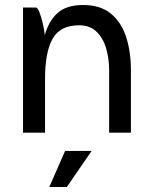

<svg xmlns="http://www.w3.org/2000/svg" viewBox="-20 -530 608 767"><path d="M72 0V-500H123Q130 -500 137.5 -481Q145 -462 151 -436Q157 -410 159 -390Q175 -447 210.5 -478.5Q246 -510 312 -510Q381 -510 423 -475.5Q465 -441 484 -382Q503 -323 503 -249V0H416V-249Q416 -296 404 -337Q392 -378 365.5 -403.5Q339 -429 296 -429Q220 -429 190 -375Q160 -321 160 -217V0ZM240 73H346L247 217H177Z"/></svg>

Font: Haskoy Medium
Style: Regular
Weight: 500
Designer: Ertekin Erdin
Foundry: Ertekin Erdin
Version: Version 1.500; ttfautohint (v1.8.3)